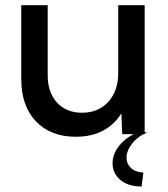

<svg xmlns="http://www.w3.org/2000/svg" viewBox="-20 -508 638 727"><path d="M527.8 0H442.9L439.5 -78.6Q412.6 -35.6 369.4 -12.9Q326.2 9.8 267.1 9.8Q171.4 9.8 116 -48.6Q60.5 -106.9 60.5 -208.5V-488.3H160.6V-223.1Q160.6 -158.2 195.8 -119.6Q231 -81.1 290.5 -81.1Q352.1 -81.1 389.9 -122.3Q427.7 -163.6 427.7 -231V-488.3H527.8ZM516.1 198.2Q465.3 198.2 435.8 173.3Q406.2 148.4 406.2 110.8Q406.2 74.7 431.9 43Q457.5 11.2 501.5 -6.8H538.1Q502.4 7.8 480.7 35.2Q459 62.5 459 89.8Q459 111.8 475.3 127.7Q491.7 143.6 522.9 145.5Z"/></svg>

Font: Kumbh Sans Medium
Style: Regular
Weight: 500
Version: Version 1.005